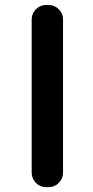

<svg xmlns="http://www.w3.org/2000/svg" viewBox="-20 -774 375 772"><path d="M165 -21.5Q141.6 -21.5 124.5 -38.6Q107.4 -55.7 107.4 -79.1V-696.3Q107.4 -719.7 124.5 -736.8Q141.6 -753.9 165 -753.9H175.8Q199.2 -753.9 216.3 -736.8Q233.4 -719.7 233.4 -696.3V-79.1Q233.4 -55.7 216.3 -38.6Q199.2 -21.5 175.8 -21.5Z"/></svg>

Font: Gen Jyuu Gothic Medium
Style: Regular
Weight: 500
Designer: [Source Han Sans]
Ryoko NISHIZUKA  (kana & ideographs); Paul D. Hunt (Latin, Greek & Cyrillic); Wenlong ZHANG  (bopomofo
Version: Version 1.002.20150607